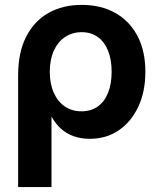

<svg xmlns="http://www.w3.org/2000/svg" viewBox="-20 -546 632 770"><path d="M52.7 204.1V-243.2Q52.7 -335.9 85 -398.9Q117.2 -461.9 174.6 -494.1Q231.9 -526.4 307.6 -526.4Q384.3 -526.4 441.4 -494.6Q498.5 -462.9 530.8 -402.8Q563 -342.8 563 -257.8Q563 -178.7 534.7 -118.2Q506.3 -57.6 456.3 -23.4Q406.2 10.7 339.8 10.7Q305.2 10.7 276.1 0.5Q247.1 -9.8 225.1 -29.3Q203.1 -48.8 187.5 -77.1H186.5V204.1ZM306.6 -99.6Q344.7 -99.6 371.8 -118.7Q398.9 -137.7 413.3 -173.6Q427.7 -209.5 427.7 -258.3Q427.7 -307.1 413.3 -342.8Q398.9 -378.4 372.1 -397.7Q345.2 -417 307.6 -417Q269.5 -417 240.5 -397.2Q211.4 -377.4 195.6 -342Q179.7 -306.6 179.7 -258.3Q179.7 -210 195.6 -174.3Q211.4 -138.7 240 -119.1Q268.6 -99.6 306.6 -99.6Z"/></svg>

Font: Inter Cardless Display
Style: Bold
Weight: 700
Designer: Rasmus Andersson
Foundry: rsms
Version: Version 4.001;git-9221beed3